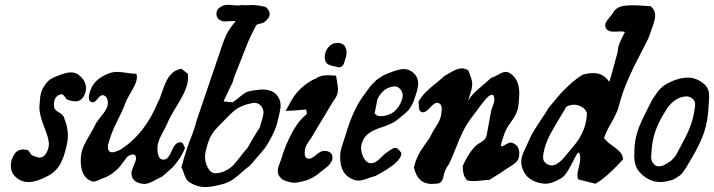

<svg xmlns="http://www.w3.org/2000/svg" viewBox="-20 -754 2931 788"><path d="M333 -392.6Q333 -372.1 321.3 -355Q309.6 -337.9 290 -337.9Q280.3 -337.9 258.8 -343.8Q252.9 -345.7 246.1 -356.4Q239.3 -367.2 233.4 -367.2H231.4Q201.2 -361.3 201.2 -323.2Q201.2 -322.3 201.7 -319.3Q202.1 -316.4 202.1 -314.5Q204.1 -302.7 221.2 -293Q238.3 -283.2 242.2 -273.4Q258.8 -231.4 258.8 -198.2Q258.8 -167 242.2 -115.2Q222.7 -55.7 178.7 -33.2Q129.9 -6.8 97.7 -6.8Q66.4 -6.8 44.9 -27.3Q24.4 -44.9 24.4 -74.2Q24.4 -99.6 39.1 -121.1Q51.8 -140.6 76.2 -140.6Q81.1 -140.6 90.8 -138.7Q97.7 -136.7 103 -127Q108.4 -117.2 114.3 -115.2Q133.8 -107.4 142.6 -107.4Q160.2 -107.4 170.4 -126.5Q180.7 -145.5 180.7 -163.1Q180.7 -184.6 161.1 -233.9Q141.6 -283.2 141.6 -311.5Q141.6 -321.3 142.6 -326.2Q143.6 -332 144 -343.3Q144.5 -354.5 145.5 -359.9Q146.5 -365.2 148.9 -374Q151.4 -382.8 155.3 -390.6Q173.8 -424.8 199.2 -435.5Q248 -457 270.5 -457Q294.9 -457 314 -437Q333 -417 333 -392.6Z M362.3 -334Q344.7 -334 344.7 -355.5Q344.7 -364.3 350.6 -381.8Q366.2 -428.7 422.9 -451.2Q441.4 -459 461.9 -459Q473.6 -459 499 -455.1Q524.4 -451.2 540 -451.2Q542 -441.4 542 -436.5Q542 -417 520.5 -380.9Q499 -344.7 493.2 -328.1Q484.4 -301.8 460.4 -255.4Q436.5 -209 422.9 -158.2V-151.4Q422.9 -128.9 440.4 -128.9Q452.1 -128.9 475.6 -140.6Q575.2 -205.1 627.9 -334Q636.7 -349.6 645.5 -377.4Q654.3 -405.3 666 -427.2Q677.7 -449.2 698.2 -462.9Q717.8 -471.7 724.6 -471.7L751 -451.2Q752 -445.3 752 -434.6Q752 -395.5 713.4 -332.5Q674.8 -269.5 666 -246.1Q662.1 -236.3 644 -203.1Q626 -169.9 626 -145.5V-140.6Q627.9 -102.5 645.5 -99.6Q646.5 -99.6 648.4 -99.6L650.4 -98.6Q662.1 -98.6 670.9 -109.9Q679.7 -121.1 684.6 -134.3Q689.5 -147.5 698.2 -158.7Q707 -169.9 718.8 -169.9H721.7Q726.6 -169.9 729.5 -166Q732.4 -162.1 734.9 -155.8Q737.3 -149.4 739.3 -146.5Q728.5 -119.1 711.9 -96.2Q695.3 -73.2 684.6 -63.5Q673.8 -53.7 645.5 -29.3Q637.7 -26.4 612.8 -12.7Q587.9 1 572.3 1Q571.3 1 568.4 0.5Q565.4 0 563.5 0Q519.5 -6.8 519.5 -43.9Q519.5 -53.7 527.8 -71.8Q536.1 -89.8 538.1 -99.6V-103.5Q538.1 -120.1 526.4 -120.1Q516.6 -120.1 502.9 -111.3Q500 -108.4 488.8 -92.8Q477.5 -77.1 468.8 -66.9Q460 -56.6 442.4 -43.5Q424.8 -30.3 405.3 -23.4Q398.4 -21.5 385.3 -15.1Q372.1 -8.8 364.3 -8.8Q358.4 -8.8 352.5 -11.7Q314.5 -28.3 311.5 -85.9V-97.7Q311.5 -124 320.3 -146.5Q329.1 -168.9 347.2 -198.7Q365.2 -228.5 373 -246.1Q377.9 -255.9 400.4 -283.2Q422.9 -310.5 422.9 -332V-334Q420.9 -359.4 403.3 -363.3H400.4Q391.6 -363.3 380.4 -348.6Q369.1 -334 362.3 -334Z M868.2 -697.3Q868.2 -714.8 883.3 -724.6Q898.4 -734.4 916 -734.4Q921.9 -734.4 935.5 -732.9Q949.2 -731.4 957 -731.4Q961.9 -731.4 975.6 -733.4Q980.5 -732.4 989.3 -732.4Q993.2 -732.4 1002 -732.9Q1010.7 -733.4 1015.6 -733.4Q1036.1 -733.4 1070.3 -725.6Q1086.9 -710.9 1086.9 -696.3Q1086.9 -679.7 1062.5 -661.1Q1057.6 -659.2 1050.3 -657.7Q1043 -656.2 1037.6 -654.3Q1032.2 -652.3 1029.3 -646.5Q1009.8 -610.4 996.6 -578.1Q983.4 -545.9 968.3 -506.3Q953.1 -466.8 941.4 -438.5Q938.5 -427.7 936.5 -421.4Q934.6 -415 931.6 -409.7Q928.7 -404.3 919.4 -384.8Q910.2 -365.2 897.5 -337.9L934.6 -334Q949.2 -343.8 964.8 -356.9Q980.5 -370.1 990.2 -375Q1000 -379.9 1019.5 -382.8Q1046.9 -386.7 1056.6 -386.7Q1093.8 -386.7 1114.3 -366.2Q1131.8 -345.7 1131.8 -321.3Q1131.8 -307.6 1125 -280.3Q1118.2 -252.9 1116.2 -243.2Q1104.5 -210 1090.3 -184.1Q1076.2 -158.2 1066.4 -145.5Q1056.6 -132.8 1036.1 -109.4Q1015.6 -85.9 1004.9 -73.2Q990.2 -63.5 971.7 -46.4Q953.1 -29.3 937 -18.1Q920.9 -6.8 899.4 0Q851.6 13.7 824.2 13.7Q788.1 13.7 757.8 -5.9Q748 -12.7 743.2 -22Q738.3 -31.2 733.9 -44.9Q729.5 -58.6 724.6 -67.4Q742.2 -133.8 761.2 -182.1Q780.3 -230.5 786.1 -256.8L885.7 -549.8Q886.7 -553.7 890.6 -564.5Q894.5 -575.2 895.5 -578.6Q896.5 -582 899.9 -590.3Q903.3 -598.6 905.3 -603Q907.2 -607.4 910.6 -614.7Q914.1 -622.1 917.5 -627Q920.9 -631.8 925.3 -638.7Q929.7 -645.5 935.1 -652.3Q940.4 -659.2 947.3 -667Q943.4 -668 936.5 -668Q930.7 -668 919.9 -667Q909.2 -666 904.3 -666Q889.6 -666 878.9 -674.3Q868.2 -682.6 868.2 -697.3ZM821.3 -110.4Q821.3 -87.9 833 -65.4Q844.7 -43 864.3 -43H866.2Q888.7 -43.9 908.2 -54.7Q927.7 -65.4 938 -76.7Q948.2 -87.9 967.3 -112.3Q986.3 -136.7 996.1 -147.5Q1001 -156.2 1016.6 -183.1Q1032.2 -210 1045.9 -230.5Q1061.5 -279.3 1061.5 -291Q1061.5 -307.6 1050.8 -319.8Q1040 -332 1024.4 -332Q1016.6 -332 995.1 -326.2Q983.4 -323.2 973.1 -318.4Q962.9 -313.5 956.1 -310.1Q949.2 -306.6 939.5 -297.9Q929.7 -289.1 925.8 -285.6Q921.9 -282.2 910.2 -270Q898.4 -257.8 894.5 -253.9Q891.6 -251 882.8 -242.2Q874 -233.4 872.1 -231Q870.1 -228.5 863.3 -221.2Q856.4 -213.9 854 -209.5Q851.6 -205.1 847.2 -198.2Q842.8 -191.4 839.8 -184.1Q836.9 -176.8 834 -168.9Q821.3 -128.9 821.3 -110.4Z M1365.2 -578.1Q1382.8 -578.1 1392.6 -567.4Q1402.3 -556.6 1402.3 -538.1Q1402.3 -530.3 1400.4 -522Q1398.4 -513.7 1394.5 -502.9Q1391.6 -494.1 1390.1 -490.2Q1388.7 -486.3 1383.3 -481.9Q1377.9 -477.5 1370.1 -477.5Q1363.3 -478.5 1349.6 -482.4Q1347.7 -482.4 1342.8 -483.9Q1337.9 -485.4 1336.4 -485.8Q1335 -486.3 1331.1 -487.8Q1327.1 -489.3 1325.2 -490.7Q1323.2 -492.2 1321.3 -494.1Q1319.3 -496.1 1317.4 -499Q1312.5 -508.8 1312.5 -518.6Q1312.5 -542 1327.6 -560.1Q1342.8 -578.1 1365.2 -578.1ZM1312.5 -134.8Q1344.7 -132.8 1344.7 -107.4Q1344.7 -97.7 1338.9 -88.4Q1333 -79.1 1326.7 -73.2Q1320.3 -67.4 1307.6 -57.6Q1294.9 -47.9 1289.1 -43Q1262.7 -20.5 1230.5 -11.7Q1199.2 -3.9 1189.5 -3.9Q1176.8 -3.9 1164.1 -7.8Q1150.4 -11.7 1142.6 -15.6Q1134.8 -19.5 1127.4 -29.3Q1120.1 -39.1 1120.1 -52.7Q1120.1 -59.6 1122.1 -66.9Q1124 -74.2 1127.9 -84Q1131.8 -93.8 1133.8 -99.6Q1150.4 -158.2 1182.6 -216.8Q1209 -262.7 1236.3 -283.2Q1239.3 -285.2 1239.3 -288.6Q1239.3 -292 1237.8 -296.9Q1236.3 -301.8 1236.3 -304.7Q1187.5 -299.8 1152.3 -298.8L1174.8 -339.8Q1208 -398.4 1270.5 -429.7H1271.5Q1274.4 -429.7 1279.3 -433.6Q1284.2 -437.5 1296.4 -441.4Q1308.6 -445.3 1329.1 -445.3Q1335.9 -445.3 1359.4 -443.4Q1360.4 -434.6 1363.8 -415.5Q1367.2 -396.5 1367.2 -386.7Q1367.2 -362.3 1348.6 -339.8Q1265.6 -203.1 1260.7 -193.4Q1256.8 -186.5 1247.6 -173.8Q1238.3 -161.1 1234.4 -150.9Q1230.5 -140.6 1230.5 -126Q1230.5 -102.5 1249 -102.5Q1258.8 -102.5 1277.8 -118.7Q1296.9 -134.8 1310.5 -134.8Z M1461.9 -147.5Q1461.9 -126 1473.1 -105.5Q1484.4 -85 1502 -84H1502.9Q1520.5 -84 1540 -104Q1559.6 -124 1568.4 -128.9Q1572.3 -130.9 1579.1 -136.2Q1585.9 -141.6 1591.3 -144Q1596.7 -146.5 1602.5 -146.5H1605.5Q1610.4 -145.5 1613.8 -142.6Q1617.2 -139.6 1620.6 -134.8Q1624 -129.9 1627 -127V-124Q1627 -86.9 1519.5 -31.2Q1508.8 -29.3 1486.8 -21Q1464.8 -12.7 1452.1 -12.7Q1443.4 -12.7 1433.6 -15.6Q1376 -35.2 1376 -109.4Q1376 -124 1378.9 -137.2Q1381.8 -150.4 1389.2 -172.4Q1396.5 -194.3 1399.4 -203.1Q1427.7 -299.8 1468.8 -357.4Q1470.7 -359.4 1478.5 -370.6Q1486.3 -381.8 1488.3 -384.3Q1490.2 -386.7 1497.1 -396Q1503.9 -405.3 1506.8 -407.7Q1509.8 -410.2 1516.6 -417.5Q1523.4 -424.8 1527.8 -427.7Q1532.2 -430.7 1539.1 -435.5Q1545.9 -440.4 1553.2 -444.3Q1560.5 -448.2 1568.4 -451.2Q1615.2 -470.7 1636.7 -470.7Q1661.1 -470.7 1678.7 -453.1Q1696.3 -436.5 1696.3 -410.2Q1696.3 -389.6 1678.7 -341.8Q1676.8 -335 1673.8 -329.6Q1670.9 -324.2 1667.5 -318.4Q1664.1 -312.5 1661.6 -308.6Q1659.2 -304.7 1653.8 -299.3Q1648.4 -293.9 1646 -291.5Q1643.6 -289.1 1636.7 -283.7Q1629.9 -278.3 1627.9 -276.4Q1626 -274.4 1617.7 -268.1Q1609.4 -261.7 1607.4 -259.8Q1588.9 -245.1 1539.1 -229Q1489.3 -212.9 1472.7 -183.6Q1461.9 -164.1 1461.9 -147.5ZM1632.8 -362.3Q1632.8 -376 1623 -387.7Q1613.3 -399.4 1599.6 -399.4Q1588.9 -399.4 1576.2 -394.5Q1548.8 -384.8 1529.3 -347.7Q1518.6 -293 1517.6 -289.1Q1524.4 -277.3 1541 -277.3H1546.9Q1592.8 -280.3 1617.2 -318.4Q1632.8 -344.7 1632.8 -362.3Z M2008.8 -344.7Q2008.8 -365.2 1999 -365.2Q1994.1 -365.2 1986.3 -359.4Q1978.5 -353.5 1969.2 -342.3Q1960 -331.1 1952.6 -321.3Q1945.3 -311.5 1935.1 -297.4Q1924.8 -283.2 1919.9 -277.3Q1896.5 -247.1 1881.3 -216.8Q1866.2 -186.5 1851.1 -147Q1835.9 -107.4 1822.3 -80.1Q1813.5 -69.3 1807.6 -55.2Q1801.8 -41 1800.3 -30.8Q1798.8 -20.5 1793.5 -11.7Q1788.1 -2.9 1778.3 -1Q1760.7 1 1752.9 1Q1693.4 1 1678.7 -67.4Q1690.4 -115.2 1717.8 -151.9Q1745.1 -188.5 1750 -201.2Q1755.9 -213.9 1767.1 -231Q1778.3 -248 1784.7 -262.7Q1791 -277.3 1792 -294.9Q1792 -296.9 1792.5 -300.8Q1793 -304.7 1793 -305.7Q1793 -332 1772.5 -332Q1762.7 -332 1745.1 -312.5Q1727.5 -293 1716.8 -293Q1699.2 -293 1699.2 -317.4V-320.3Q1699.2 -331.1 1697.3 -335.9Q1709 -357.4 1726.6 -375Q1744.1 -392.6 1767.6 -411.1Q1791 -429.7 1802.7 -441.4Q1808.6 -445.3 1821.8 -452.6Q1835 -460 1841.3 -463.4Q1847.7 -466.8 1857.4 -470.2Q1867.2 -473.6 1875 -473.6Q1887.7 -473.6 1902.3 -464.8Q1903.3 -461.9 1910.2 -443.8Q1917 -425.8 1918 -414.1V-410.2Q1918 -398.4 1915.5 -388.2Q1913.1 -377.9 1908.7 -364.7Q1904.3 -351.6 1902.3 -341.8Q1907.2 -351.6 1917 -362.8Q1926.8 -374 1935.5 -381.8Q1944.3 -389.6 1964.4 -406.7Q1984.4 -423.8 1996.1 -434.6Q2006.8 -437.5 2025.9 -448.2Q2044.9 -459 2054.7 -459Q2062.5 -459 2070.3 -455.1Q2111.3 -431.6 2111.3 -370.1Q2111.3 -353.5 2107.4 -318.4Q2104.5 -291 2079.6 -256.8Q2054.7 -222.7 2048.8 -201.2Q2047.9 -198.2 2042 -181.2Q2036.1 -164.1 2036.1 -158.2Q2036.1 -153.3 2039.1 -153.3Q2041 -153.3 2043 -154.3Q2048.8 -157.2 2055.7 -161.1Q2062.5 -165 2067.4 -167Q2072.3 -168.9 2076.2 -168.9Q2081.1 -168.9 2086.9 -166Q2111.3 -154.3 2111.3 -125Q2111.3 -105.5 2103.5 -94.7Q2095.7 -84 2075.2 -71.3Q2054.7 -58.6 2048.8 -54.7Q2036.1 -44.9 2015.6 -32.7Q1995.1 -20.5 1988.3 -15.6Q1977.5 -15.6 1957 -13.2Q1936.5 -10.7 1924.8 -10.7Q1911.1 -10.7 1896.5 -13.7Q1895.5 -15.6 1892.6 -20Q1889.6 -24.4 1888.2 -26.4Q1886.7 -28.3 1884.8 -33.7Q1882.8 -39.1 1881.8 -43.5Q1880.9 -47.9 1879.9 -55.7Q1878.9 -63.5 1878.9 -72.3Q1896.5 -111.3 1914.1 -134.3Q1931.6 -157.2 1942.4 -163.1Q1953.1 -168.9 1962.9 -176.3Q1972.7 -183.6 1976.6 -195.3Q1986.3 -250 1995.1 -294.9Q1996.1 -302.7 2002.4 -318.4Q2008.8 -334 2008.8 -344.7Z M2361.3 -101.6Q2361.3 -127.9 2354.5 -127.9Q2349.6 -127.9 2339.4 -106.4Q2329.1 -85 2313.5 -58.1Q2297.9 -31.2 2283.2 -22.5Q2246.1 0 2217.8 0Q2205.1 0 2187.5 -4.9Q2136.7 -19.5 2123 -66.4Q2119.1 -78.1 2119.1 -89.8Q2119.1 -101.6 2122.6 -112.8Q2126 -124 2134.8 -142.6Q2143.6 -161.1 2146.5 -168Q2157.2 -194.3 2170.9 -216.8Q2184.6 -239.3 2202.6 -265.6Q2220.7 -292 2232.4 -312.5Q2264.6 -351.6 2278.3 -367.2Q2292 -382.8 2317.4 -406.2Q2342.8 -429.7 2371.1 -447.3Q2394.5 -454.1 2415 -454.1Q2456.1 -454.1 2480.5 -418Q2488.3 -440.4 2497.1 -475.1Q2505.9 -509.8 2510.7 -525.4Q2514.6 -537.1 2515.6 -545.4Q2516.6 -553.7 2517.1 -558.6Q2517.6 -563.5 2523.9 -579.1Q2530.3 -594.7 2544.9 -623Q2533.2 -625 2527.3 -625Q2522.5 -625 2513.2 -624.5Q2503.9 -624 2500 -624Q2463.9 -624 2463.9 -651.4Q2463.9 -662.1 2479 -679.2Q2494.1 -696.3 2498 -705.1Q2507.8 -719.7 2524.4 -726.1Q2541 -732.4 2581.1 -732.4Q2593.8 -732.4 2650.4 -728.5Q2668.9 -712.9 2668.9 -689.5Q2668.9 -672.9 2655.8 -637.7Q2642.6 -602.5 2640.6 -595.7Q2633.8 -581.1 2611.3 -538.1Q2588.9 -495.1 2581.5 -480Q2574.2 -464.8 2559.6 -432.1Q2544.9 -399.4 2535.6 -371.6Q2526.4 -343.8 2517.6 -310.5Q2509.8 -286.1 2488.8 -250Q2467.8 -213.9 2459 -187.5Q2470.7 -171.9 2491.2 -157.7Q2511.7 -143.6 2523.9 -130.9Q2536.1 -118.2 2537.1 -99.6Q2466.8 -23.4 2423.8 0L2353.5 -17.6Q2349.6 -25.4 2349.6 -36.1Q2349.6 -45.9 2355.5 -67.9Q2361.3 -89.8 2361.3 -101.6ZM2209 -106.4Q2209 -93.8 2219.7 -84.5Q2230.5 -75.2 2245.1 -75.2Q2256.8 -75.2 2269.5 -84Q2282.2 -92.8 2290.5 -102.1Q2298.8 -111.3 2313.5 -129.4Q2328.1 -147.5 2334 -154.3Q2377.9 -205.1 2386.7 -265.6Q2388.7 -279.3 2388.7 -284.2Q2388.7 -301.8 2371.1 -313Q2353.5 -324.2 2335.9 -324.2Q2320.3 -324.2 2304.7 -316.4Q2243.2 -214.8 2232.4 -191.4Q2209 -140.6 2209 -106.4Z M2607.4 -44.9Q2583 -69.3 2583 -114.3Q2583 -119.1 2583.5 -128.9Q2584 -138.7 2584 -144.5Q2585.9 -205.1 2623 -277.3Q2627.9 -287.1 2640.6 -313Q2653.3 -338.9 2659.2 -348.1Q2665 -357.4 2677.2 -374.5Q2689.5 -391.6 2703.6 -401.9Q2717.8 -412.1 2736.3 -419.9Q2772.5 -435.5 2801.8 -435.5Q2839.8 -435.5 2871.1 -408.2Q2890.6 -390.6 2890.6 -359.4Q2890.6 -349.6 2888.7 -324.2Q2885.7 -259.8 2870.6 -213.4Q2855.5 -167 2820.3 -107.4Q2817.4 -102.5 2808.6 -87.4Q2799.8 -72.3 2796.4 -66.9Q2793 -61.5 2785.2 -50.3Q2777.3 -39.1 2770.5 -34.2Q2763.7 -29.3 2753.9 -22.9Q2744.1 -16.6 2732.4 -13.7Q2707 -6.8 2691.4 -6.8Q2643.6 -6.8 2607.4 -44.9ZM2652.3 -109.4Q2652.3 -94.7 2661.1 -83Q2669.9 -71.3 2684.6 -71.3Q2699.2 -71.3 2718.8 -84Q2731.4 -90.8 2741.2 -101.1Q2751 -111.3 2754.9 -118.2Q2758.8 -125 2767.6 -142.1Q2776.4 -159.2 2780.3 -166Q2822.3 -242.2 2829.1 -296.9Q2833 -316.4 2833 -325.2Q2833 -339.8 2822.3 -349.1Q2811.5 -358.4 2796.9 -358.4Q2786.1 -358.4 2771.5 -353.5Q2735.4 -339.8 2710.9 -297.9Q2709 -294.9 2695.3 -271.5Q2658.2 -206.1 2654.3 -136.7Q2654.3 -131.8 2653.3 -122.6Q2652.3 -113.3 2652.3 -109.4Z"/></svg>

Font: Essays1743
Style: Italic
Weight: 500
Italic angle: -10°
Designer: Based on the typeface in a 1743 English translation of the essays of Montaigne.  PostScript/TrueType font designed by Jo
Version: Version 002.100